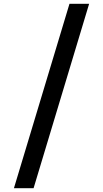

<svg xmlns="http://www.w3.org/2000/svg" viewBox="-20 -843 540 1006"><path d="M53 143 344 -823H447L156 143Z"/></svg>

Font: Iosevka SS04 Semibold
Style: Regular
Weight: 600
Monospace: yes
Designer: Belleve Invis
Foundry: Belleve Invis
Version: Version 19.0.0; ttfautohint (v1.8.4)